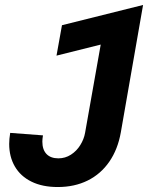

<svg xmlns="http://www.w3.org/2000/svg" viewBox="-20 -578 640 773"><path d="M150.5 -8Q150.5 24.5 167.2 42Q184 59.5 215 59.5Q242.5 59.5 265.5 44.8Q288.5 30 303.2 6.2Q318 -17.5 322.5 -43L385.5 -398.5L207.5 -354L229.5 -476.5L556 -558L466.5 -45.5Q454.5 23 420.2 72.8Q386 122.5 333 148.8Q280 175 212.5 175Q150.5 175 106.5 153.2Q62.5 131.5 39.8 92.2Q17 53 17 1.5Q17 -18 21 -43L153 -33Q150.5 -18 150.5 -8Z"/></svg>

Font: JuliaMono ExtraBoldItalic
Style: Regular
Weight: 800
Italic angle: -9°
Monospace: yes
Designer: cormullion
Foundry: corm
Version: Version 0.049; ttfautohint (v1.8.4)